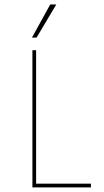

<svg xmlns="http://www.w3.org/2000/svg" viewBox="-20 -813 450 833"><path d="M224.1 -793.5H197.8L118.7 -649.9H138.7ZM136.7 -16.1V-595.2H120.6V0H374.5V-16.1Z"/></svg>

Font: Now Thin
Style: Regular
Weight: 100
Designer: Alfredo Marco Pradil
Foundry: Alfredo Marco Pradil
Version: Version 1.200;hotconv 1.0.109;makeotfexe 2.5.65596